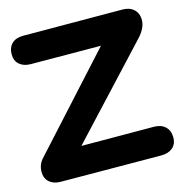

<svg xmlns="http://www.w3.org/2000/svg" viewBox="-111 -832 914 960"><g transform="rotate(-15 346.5 -352.5)"><path d="M688 -653.3Q688.5 -689 666 -709.5Q644.5 -729.5 607.4 -729.5L92.3 -731.4Q56.6 -731.4 35.6 -711.4Q14.6 -690.9 14.6 -656.2Q14.6 -622.1 36.6 -603.5Q58.6 -584.5 94.7 -584.5L457 -582.5L31.7 -114.7Q6.8 -87.4 6.8 -49.8Q6.8 -15.6 28.8 3.4Q50.8 22.5 86.9 22.5L606.4 25.4Q643.6 25.4 665.5 6.8Q688 -12.2 688 -46.4Q688 -82.5 666 -102.5Q644.5 -122.6 607.4 -122.6L232.9 -124L646.5 -568.4Q688 -612.8 688 -653.3Z"/></g></svg>

Font: Comic Relief
Style: Bold
Weight: 700
Designer: Jeff Davis
Foundry: Loudifier
Version: Version 1.200; ttfautohint (v1.8.4.7-5d5b)